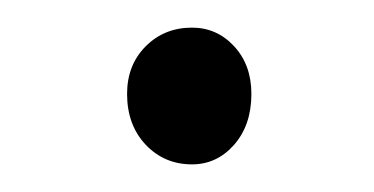

<svg xmlns="http://www.w3.org/2000/svg" viewBox="-20 -340 271 139"><path d="M119 -221Q99 -221 85.5 -235.2Q72 -249.5 72 -272Q72 -293 85.5 -306.5Q99 -320 119 -320Q137 -320 149.5 -306.5Q162 -293 162 -272Q162 -249.5 149.5 -235.2Q137 -221 119 -221Z"/></svg>

Font: Junction Light
Style: Regular
Weight: 300
Designer: Caroline Hadilaksono
Foundry: Caroline Hadilaksono, Tyler Finck, The League of Moveable Type
Version: Version 2.000; ttfautohint (v1.8.3)